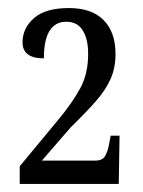

<svg xmlns="http://www.w3.org/2000/svg" viewBox="-20 -844 356 477"><path d="M29 -387V-431L126 -548Q160 -589 179.5 -625Q199 -661 199 -710Q199 -747 185.5 -768.5Q172 -790 145 -790Q89 -790 89 -699Q36 -699 36 -739Q36 -774 64.5 -799Q93 -824 151 -824Q208 -824 237.5 -794Q267 -764 267 -710Q267 -676 255 -648.5Q243 -621 218.5 -593Q194 -565 156 -528L84 -445H217Q235 -445 241.5 -457Q248 -469 251 -486L255 -507H277L275 -387Z"/></svg>

Font: Noto Serif Tamil ExtraCondensed
Style: Regular
Weight: 400
Width: 2
Designer: Indian Type Foundry, Tom Grace, and the Monotype Design Team
Foundry: Monotype Imaging Inc.
Version: Version 2.004; ttfautohint (v1.8.4.7-5d5b)